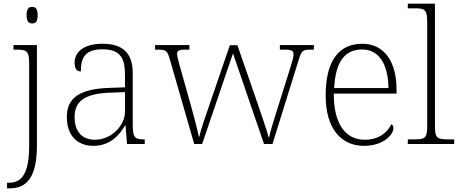

<svg xmlns="http://www.w3.org/2000/svg" viewBox="-20 -780 2488 1040"><path d="M154 -653C173 -653 184 -663 184 -698C184 -732 173 -743 154 -743C136 -743 124 -732 124 -698C124 -663 136 -653 154 -653ZM18 240H34C120 240 180 187 180 8V-536H53V-511H68C124 -511 138 -506 138 -435V8C138 162 97 210 28 210H18Z M486 10C581 10 630 -54 657 -100H660L668 0H764V-25H758C706 -25 699 -40 699 -111V-383C699 -485 653 -543 535 -543C424 -543 384 -490 384 -443C384 -408 395 -393 418 -393C418 -467 440 -513 535 -513C641 -513 657 -454 657 -371V-307L574 -304C415 -299 342 -252 342 -147C342 -39 405 10 486 10ZM494 -23C416 -23 384 -78 384 -145C384 -225 429 -273 576 -278L657 -281V-174C657 -104 587 -23 494 -23Z M900 -458 1032 0H1075L1242 -491L1410 0H1456L1598 -456C1613 -504 1619 -511 1660 -511H1680V-536H1496V-511H1526C1562 -511 1570 -503 1570 -485C1570 -471 1563 -447 1555 -421L1489 -211C1465 -134 1444 -70 1438 -37H1435C1426 -74 1389 -178 1373 -226L1266 -535H1225L1114 -211C1097 -162 1066 -73 1060 -40H1057C1051 -73 1027 -161 1014 -209L954 -422C949 -441 939 -476 939 -487C939 -504 947 -511 982 -511H1006V-536H820V-511H838C879 -511 887 -504 900 -458Z M1952 10C2057 10 2111 -51 2111 -86C2111 -97 2107 -103 2100 -107C2077 -61 2031 -23 1956 -23C1854 -23 1787 -106 1788 -273H2128V-294C2128 -452 2057 -543 1943 -543C1815 -543 1744 -451 1744 -262C1744 -88 1824 10 1952 10ZM2084 -303H1790C1797 -432 1838 -512 1942 -512C2036 -512 2083 -427 2084 -303Z M2189 0H2440V-25H2414C2347 -25 2336 -30 2336 -98V-760H2189V-735H2224C2280 -735 2294 -730 2294 -659V-98C2294 -30 2283 -25 2216 -25H2189Z"/></svg>

Font: Noto Serif Devanagari ExtraLight
Style: Regular
Weight: 200
Designer: Universal Thirst, Indian Type Foundry and the Monotype Design Team
Foundry: Monotype Imaging Inc.
Version: Version 2.004